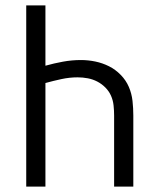

<svg xmlns="http://www.w3.org/2000/svg" viewBox="-20 -690 590 710"><path d="M77 0V-670H148V-447Q180 -456 213 -462Q246 -468 279 -468Q306 -468 332.5 -462.5Q359 -457 383 -445Q407 -433 426.5 -413Q446 -393 456.5 -368.5Q467 -344 470 -317Q473 -290 473 -263V0H402V-263Q402 -281 400 -300Q398 -319 390.5 -336Q383 -353 369.5 -366.5Q356 -380 339.5 -388.5Q323 -397 304.5 -400.5Q286 -404 267 -404Q237 -404 207 -397.5Q177 -391 148 -383V0Z"/></svg>

Font: Lode Term
Style: Regular
Weight: 400
Monospace: yes
Designer: Belleve Invis
Foundry: Belleve Invis
Version: Version 29.2.0